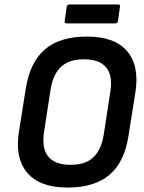

<svg xmlns="http://www.w3.org/2000/svg" viewBox="-20 -830 647 861"><path d="M282 11Q158 11 102 -55.5Q46 -122 65 -240L96 -435Q115 -552 182 -609Q249 -666 370 -666Q495 -666 550.5 -600Q606 -534 587 -415L556 -220Q538 -103 471 -46Q404 11 282 11ZM294 -91Q360 -90 396.5 -122.5Q433 -155 445 -225L474 -414Q487 -489 457 -526.5Q427 -564 358 -564Q293 -565 256 -532.5Q219 -500 207 -430L178 -241Q166 -166 196 -128.5Q226 -91 294 -91ZM279 -725Q269 -725 270 -736L279 -799Q281 -810 292 -810H510Q520 -810 518 -799L509 -736Q508 -725 496 -725Z"/></svg>

Font: Sofia Sans Semi Condensed
Style: Bold Italic
Weight: 700
Italic angle: -9°
Version: Version 4.100